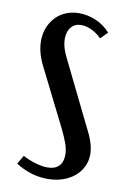

<svg xmlns="http://www.w3.org/2000/svg" viewBox="-83 -757 529 816"><g transform="rotate(10 182.0 -349.5)"><path d="M238 -105Q238 -126 230 -150Q222 -174 204 -211L79 -461Q52 -515 52 -564Q52 -596 62.5 -622Q73 -648 91.5 -667.5Q110 -687 136 -697.5Q162 -708 192 -708Q230 -708 265.5 -692.5Q301 -677 327 -648L297 -618Q278 -638 254.5 -649Q231 -660 209 -660Q182 -660 166 -641Q150 -622 150 -590Q150 -557 169 -518L321 -208Q342 -163 342 -125Q342 -96 330 -71.5Q318 -47 296.5 -29Q275 -11 245.5 -1Q216 9 181 9Q108 9 43 -33L65 -70Q91 -56 120 -47.5Q149 -39 172 -39Q204 -39 221 -56Q238 -73 238 -105Z"/></g></svg>

Font: Moniqa Paragraph
Style: Bold
Weight: 700
Designer: Rajesh Rajput
Foundry: Rajesh Rajput
Version: Version 1.000